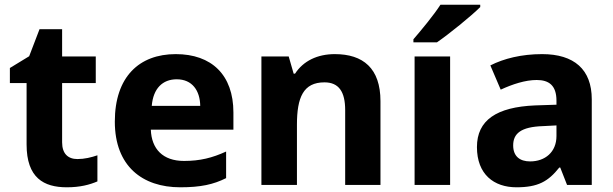

<svg xmlns="http://www.w3.org/2000/svg" viewBox="-20 -786 2606 816"><path d="M309 -110C269 -110 244 -133 244 -181V-433H387V-546H244V-662H148L104 -547L22 -497V-433H93V-172C93 -30 166 10 264 10C321 10 361 -1 394 -15V-126C368 -117 339 -110 309 -110Z M727 -556C572 -556 468 -460 468 -269C468 -80 585 10 746 10C833 10 887 -2 941 -29V-142C882 -115 830 -102 762 -102C672 -102 624 -153 621 -235H972V-308C972 -468 879 -556 727 -556ZM731 -449C797 -449 830 -401 831 -336H625C631 -410 671 -449 731 -449Z M1403 -556C1329 -556 1269 -527 1234 -473H1228L1207 -546H1091V0H1242V-256C1242 -372 1269 -436 1359 -436C1420 -436 1447 -396 1447 -318V0H1597V-356C1597 -496 1523 -556 1403 -556Z M2021 -756V-766H1852C1823 -721 1769 -656 1737 -619V-606H1837C1888 -641 1983 -718 2021 -756ZM1893 0V-546H1742V0Z M2284 -556C2196 -556 2121 -537 2064 -508L2108 -405C2158 -428 2212 -446 2261 -446C2313 -446 2345 -423 2345 -358V-341L2254 -338C2090 -331 2007 -275 2007 -161C2007 -45 2079 10 2175 10C2267 10 2310 -15 2357 -74H2361L2390 0H2495V-364C2495 -491 2420 -556 2284 -556ZM2288 -250 2345 -253V-208C2345 -139 2296 -100 2233 -100C2190 -100 2161 -121 2161 -168C2161 -218 2193 -247 2288 -250Z"/></svg>

Font: Noto Sans Canadian Aboriginal
Style: Bold
Weight: 700
Designer: Monotype Design Team, Typotheque's Kevin King
Foundry: Monotype Imaging Inc.
Version: Version 2.004